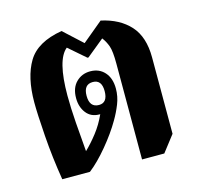

<svg xmlns="http://www.w3.org/2000/svg" viewBox="-88 -652 772 750"><g transform="rotate(-15 298.5 -277.0)"><path d="M538 -60V-369Q538 -452 496.5 -498Q455 -544 381 -560L298 -491L223 -560Q122 -543 85 -481.5Q48 -420 48 -318Q48 -272 54.5 -181.5Q61 -91 76 0H188Q224 -28 264 -76Q304 -124 330 -169Q346 -196 358 -226Q370 -256 370 -288Q370 -330 348 -354.5Q326 -379 290 -379Q256 -379 233 -356Q210 -333 210 -292Q210 -256 229 -231.5Q248 -207 282 -207Q284 -207 285 -207Q268 -169 243.5 -137.5Q219 -106 194 -82Q189 -138 184.5 -200Q180 -262 180 -310Q180 -455 226 -492L294 -433H298L369 -491Q382 -474 389.5 -453Q397 -432 397 -382V6H487ZM290 -243Q252 -243 252 -290Q252 -336 289 -336Q325 -336 325 -290Q325 -243 290 -243Z"/></g></svg>

Font: Noto Serif Thai Condensed Extra
Style: Regular
Weight: 800
Width: 3
Designer: Monotype Design Team
Foundry: Monotype Imaging Inc.
Version: Version 1.901